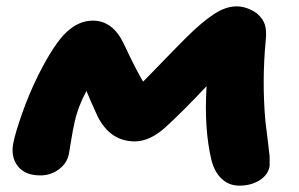

<svg xmlns="http://www.w3.org/2000/svg" viewBox="-20 -542 942 604"><path d="M106.9 9.8Q58.6 9.8 35.9 -19.5Q13.2 -48.8 22 -92.8Q28.3 -124.5 49.8 -185.8Q71.3 -247.1 101.1 -307.1Q149.9 -403.8 188.7 -440.4Q227.5 -477.1 272 -477.1Q335.4 -477.1 370.1 -402.8Q409.2 -319.8 430.2 -285.2Q446.3 -301.3 473.4 -329.3Q500.5 -357.4 523.4 -380.9Q546.4 -404.3 567.9 -425.8Q614.7 -472.2 652.3 -497.1Q689.9 -522 724.1 -522Q756.3 -522 788.1 -500Q807.1 -483.4 813.2 -464.6Q819.3 -445.8 815.9 -414.1Q803.7 -286.6 814.9 -161.1Q817.9 -134.3 822.8 -96.4Q827.6 -58.6 828.1 -51Q828.6 -43.5 828.1 -19Q823.2 8.3 796.6 25.1Q770 42 732.9 42Q700.2 42 677.2 20.3Q654.3 -1.5 645 -39.1Q621.6 -137.2 629.9 -271Q557.6 -193.8 501 -142.1Q451.7 -97.2 403.8 -97.2Q327.1 -97.2 287.1 -175.8Q258.8 -237.8 252 -255.9Q225.1 -206.1 214.8 -158.2Q209 -132.8 203.1 -96.2Q197.3 -59.6 196.8 -58.1Q190.9 -28.3 165.3 -9.3Q139.6 9.8 106.9 9.8Z"/></svg>

Font: Shantell Sans Irregular Bouncy
Style: Italic
Weight: 800
Italic angle: -11.31°
Designer: Stephen Nixon, Anya Danilova, Shantell Martin
Foundry: Arrow Type
Version: Version 1.006;[9816181b4]